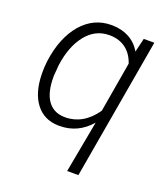

<svg xmlns="http://www.w3.org/2000/svg" viewBox="-136 -635 818 934"><g transform="rotate(20 273.0 -167.5)"><path d="M45.4 -255.4C43.5 -240.2 43 -225.1 43 -209.5C43 -205.1 43 -200.7 43 -196.3C44.4 -132.8 59.1 -83 86.9 -46.9C114.7 -10.3 153.3 8.3 202.6 9.8C205.1 9.8 207.5 9.8 210 9.8C272.9 9.8 326.7 -15.1 370.1 -65.4L320.3 203.1H378.4L505.4 -528.3H450.7L433.6 -456.5C402.3 -511.2 348.6 -536.6 286.6 -538.1C284.7 -538.1 282.7 -538.1 280.8 -538.1C219.2 -538.1 168 -513.7 126 -465.3C84.5 -416.5 57.6 -350.1 46.4 -266.1ZM105.5 -266.1C114.7 -334 135.3 -387.7 167.5 -428.2C199.7 -468.3 239.7 -488.3 288.1 -488.3C290 -488.3 292 -488.3 293.9 -488.3C358.9 -486.3 402.8 -450.2 422.9 -390.1L378.4 -130.4C337.4 -69.8 282.2 -39.1 223.1 -39.1C220.7 -39.1 218.3 -39.1 215.8 -39.1C138.2 -41.5 101.1 -103 101.1 -202.1C101.1 -205.1 101.1 -207.5 101.1 -210Z"/></g></svg>

Font: Roboto Light
Style: Italic
Weight: 300
Italic angle: -12°
Designer: Google
Version: Version 2.137; 2017